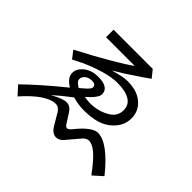

<svg xmlns="http://www.w3.org/2000/svg" viewBox="-178 -1052 1357 1357"><g transform="rotate(45 500.0 -373.5)"><path d="M692.4 -738.3Q681.6 -752 648.4 -793Q550.8 -793 256.8 -793Q256.8 -774.4 256.8 -717.8Q328.1 -717.8 543.9 -717.8Q486.3 -676.8 388.7 -620.1Q292 -563.5 155.3 -492.2Q169.9 -473.6 198.2 -436.5Q203.1 -438.5 217.8 -446.3Q239.3 -457 254.9 -464.8Q270.5 -473.6 281.2 -477.5Q360.4 -511.7 425.8 -529.3Q490.2 -546.9 541 -546.9Q625 -546.9 668 -519.5Q710 -493.2 710 -439.5Q710 -408.2 694.3 -383.8Q678.7 -360.4 648.4 -343.8Q616.2 -325.2 580.1 -316.4Q543 -307.6 503.9 -307.6Q492.2 -307.6 478.5 -309.6Q464.8 -310.5 449.2 -313.5Q486.3 -345.7 503.9 -370.1Q522.5 -395.5 522.5 -413.1Q522.5 -446.3 496.1 -463.9Q469.7 -481.4 418 -481.4Q380.9 -481.4 351.6 -471.7Q322.3 -460.9 300.8 -441.4Q283.2 -425.8 274.4 -408.2Q265.6 -390.6 265.6 -370.1Q265.6 -346.7 281.2 -325.2Q296.9 -304.7 328.1 -285.2Q241.2 -214.8 172.9 -154.3Q104.5 -93.8 52.7 -43Q72.3 -21.5 110.4 20.5Q178.7 -56.6 235.4 -94.7Q293 -133.8 338.9 -133.8Q354.5 -133.8 367.2 -125Q379.9 -116.2 389.6 -100.6Q418.9 -49.8 435.5 -22.5Q452.1 3.9 456.1 7.8Q467.8 20.5 480.5 27.3Q493.2 33.2 506.8 33.2Q521.5 33.2 534.2 26.4Q547.9 20.5 559.6 6.8Q601.6 -43.9 625 -70.3Q647.5 -96.7 650.4 -99.6Q660.2 -107.4 669.9 -112.3Q679.7 -116.2 688.5 -116.2Q719.7 -116.2 759.8 -84Q798.8 -51.8 847.7 11.7Q856.4 24.4 863.3 33.2Q870.1 42 875 45.9Q897.5 25.4 943.4 -15.6Q869.1 -108.4 806.6 -154.3Q745.1 -200.2 693.4 -200.2Q666 -200.2 629.9 -172.9Q593.8 -146.5 550.8 -92.8Q540 -79.1 531.2 -73.2Q522.5 -67.4 516.6 -67.4Q509.8 -67.4 502.9 -73.2Q496.1 -79.1 489.3 -90.8Q464.8 -128.9 452.1 -149.4Q438.5 -169.9 435.5 -172.9Q423.8 -184.6 412.1 -190.4Q400.4 -196.3 387.7 -196.3Q367.2 -196.3 337.9 -185.5Q308.6 -173.8 269.5 -152.3Q293 -173.8 325.2 -200.2Q357.4 -226.6 398.4 -257.8Q426.8 -249 455.1 -245.1Q483.4 -241.2 512.7 -241.2Q585.9 -241.2 640.6 -257.8Q695.3 -275.4 731.4 -310.5Q760.7 -337.9 775.4 -370.1Q790 -402.3 790 -440.4Q790 -469.7 780.3 -496.1Q770.5 -521.5 751 -543.9Q723.6 -574.2 681.6 -590.8Q640.6 -606.4 583 -606.4Q559.6 -606.4 526.4 -599.6Q494.1 -592.8 452.1 -580.1Q458 -584 470.7 -591.8Q475.6 -594.7 489.3 -603.5Q498 -608.4 525.4 -625Q599.6 -674.8 641.6 -702.1Q683.6 -730.5 690.4 -736.3Q691.4 -737.3 692.4 -738.3ZM375 -328.1Q374 -327.1 368.2 -330.1Q363.3 -334 354.5 -340.8Q342.8 -348.6 336.9 -357.4Q332 -366.2 332 -376Q332 -383.8 335 -391.6Q337.9 -399.4 344.7 -407.2Q355.5 -418.9 370.1 -424.8Q384.8 -430.7 403.3 -430.7Q421.9 -430.7 432.6 -423.8Q442.4 -416 442.4 -403.3Q442.4 -392.6 432.6 -380.9Q421.9 -368.2 403.3 -352.5Q402.3 -350.6 394.5 -344.7Q387.7 -338.9 375 -328.1Z"/></g></svg>

Font: Aptus Gothic JP
Style: Medium
Weight: 400
Designer: Fuminori Ogawa / Motoya
Version: Version 1